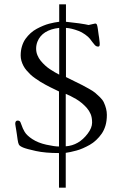

<svg xmlns="http://www.w3.org/2000/svg" viewBox="-20 -695 570 882"><path d="M435.1 -522.9 438 -498V-490Q438 -481 430.9 -481Q421.9 -481 415.4 -488.3Q408.9 -495.6 404.2 -502Q399.4 -508.3 393.2 -516.7Q387 -525.1 371.1 -536.5Q355.2 -547.9 340.3 -553.2Q308.1 -565.4 283 -566.9V-341.1Q296.6 -334 321.7 -321.9Q346.7 -309.8 358.3 -303.8Q369.9 -297.9 388.9 -287.1Q408 -276.4 417.2 -268.7Q426.5 -261 438.8 -248.9Q451.2 -236.8 456.8 -225.1Q470.9 -195.1 470.9 -167.2Q470.9 -139.4 464.5 -117.9Q458 -96.4 447 -80.7Q436 -64.9 421.9 -51.6Q407.7 -38.3 392.1 -29.5Q376.5 -20.8 360.8 -13.9Q345.2 -7.1 331.1 -3.4Q299.6 5.1 282 7.1V167H251V8.1Q188 8.1 144.9 -1.3Q101.8 -10.7 86.2 -17.3Q70.6 -23.9 66.9 -30.6Q63.2 -37.4 60.9 -53.7Q58.6 -70.1 57.7 -76.5Q56.9 -83 54.8 -95.6Q52.7 -108.2 51.4 -116.1Q50 -124 50 -126Q50 -141.1 61 -141.1Q70.6 -141.1 74 -133.4Q77.4 -125.7 79.5 -119.3Q81.5 -112.8 85 -105.1Q88.4 -97.4 93.3 -89.2Q98.1 -81.1 107.2 -72.5Q116.2 -64 128.2 -56.2Q155 -38.6 192.9 -30.3Q230.7 -22 251 -22V-274.9Q246.6 -277.1 232.9 -283.7Q219.2 -290.3 211.4 -294.1Q203.6 -297.9 189 -305.8Q174.3 -313.7 165 -319.6Q155.8 -325.4 142.6 -334.6Q129.4 -343.8 120.8 -351.8Q112.3 -359.9 102.8 -370.7Q93.3 -381.6 87.9 -392.1Q75 -416.5 75 -439.9Q75 -463.4 81.1 -483Q87.2 -502.7 97.4 -516.8Q107.7 -531 120.8 -543Q134 -554.9 148.8 -562.7Q163.6 -570.6 178.2 -576.7Q192.9 -582.8 206.1 -586.2Q229.7 -592.3 252 -595V-675H283V-595Q359.4 -586.4 370.6 -583.5Q383.8 -580.1 387 -580.1L417 -586.9Q423.3 -586.9 425.5 -580.9Q427.7 -575 429.6 -561.2Q431.4 -547.4 431.9 -544.1Q432.4 -540.8 433.2 -534.7Q434.1 -528.6 435.1 -522.9ZM151.9 -503.4Q146 -488 146 -471.8Q146 -455.6 151.9 -441.4Q157.7 -427.2 167 -415.9Q176.3 -404.5 187.6 -394.2Q199 -383.8 210.4 -376.5Q232.7 -361.8 252 -352.1V-566.9Q173.6 -558.1 151.9 -503.4ZM282 -22.9Q342 -26.9 382.8 -81.1Q403.1 -107.9 403.1 -131.6Q403.1 -155.3 396.4 -171Q389.6 -186.8 379 -198.9Q368.4 -210.9 355.5 -221.7Q342.5 -232.4 329.6 -240Q304 -254.9 282 -263.9Z"/></svg>

Font: Linden Hill
Style: Regular
Weight: 400
Version: Version 1.202